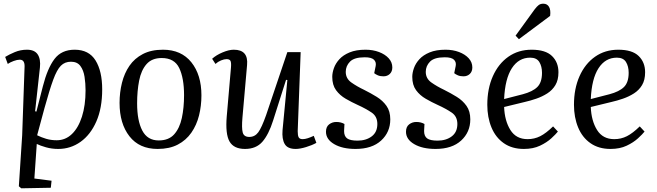

<svg xmlns="http://www.w3.org/2000/svg" viewBox="-20 -792 3555 1039"><path d="M113 -432Q114 -469 87 -469Q73 -469 54 -462Q35 -455 22 -446L8 -484Q29 -497 60 -510Q91 -523 126 -523Q167 -523 184 -497.5Q201 -472 196 -426L170 -190L177 -188L212 -325Q237 -423 275 -473Q313 -523 384 -523Q461 -523 497 -465Q533 -407 533 -308Q533 -207 501.5 -135Q470 -63 416 -24.5Q362 14 295 14Q260 14 228.5 5Q197 -4 179 -13L166 174L259 186L255 224L95 227L82 216L100 -60ZM364 -458Q331 -458 309.5 -436.5Q288 -415 268 -360.5Q248 -306 221 -208L181 -60Q203 -49 229.5 -41Q256 -33 287 -33Q334 -33 369 -66.5Q404 -100 423.5 -161Q443 -222 443 -303Q443 -341 437.5 -376.5Q432 -412 415 -435Q398 -458 364 -458Z M833 14Q734 14 680.5 -54.5Q627 -123 627 -235Q627 -292 640 -344Q653 -396 680.5 -436Q708 -476 753 -499.5Q798 -523 862 -523Q961 -523 1015.5 -455Q1070 -387 1070 -276Q1070 -219 1057 -167Q1044 -115 1015.5 -74Q987 -33 942 -9.5Q897 14 833 14ZM839 -32Q893 -32 922.5 -65Q952 -98 964 -153.5Q976 -209 976 -277Q976 -369 950 -423.5Q924 -478 855 -478Q802 -478 773 -445Q744 -412 733 -356Q722 -300 722 -233Q722 -139 750 -85.5Q778 -32 839 -32Z M1128 -474Q1150 -494 1184.5 -508.5Q1219 -523 1245 -523Q1325 -523 1317 -440L1292 -156Q1287 -99 1293.5 -75Q1300 -51 1329 -51Q1359 -51 1377.5 -76Q1396 -101 1420 -169L1535 -510H1607L1591 -82Q1591 -58 1596.5 -48.5Q1602 -39 1618 -39Q1630 -39 1645.5 -44Q1661 -49 1678 -57L1692 -19Q1669 -6 1636 4Q1603 14 1580 14Q1536 14 1520.5 -13Q1505 -40 1509 -88L1535 -359L1528 -360L1458 -140Q1434 -64 1400 -25Q1366 14 1306 14Q1245 14 1222 -26.5Q1199 -67 1207 -162L1230 -428Q1232 -454 1227 -463Q1222 -472 1206 -472Q1193 -472 1176 -465Q1159 -458 1146 -446Z M1915 -31Q1961 -31 1991.5 -54Q2022 -77 2022 -121Q2022 -162 1991 -183Q1960 -204 1916 -224Q1883 -239 1851 -257.5Q1819 -276 1798.5 -304Q1778 -332 1778 -376Q1778 -398 1787 -423.5Q1796 -449 1816.5 -471.5Q1837 -494 1872 -508.5Q1907 -523 1958 -523Q1998 -523 2031 -510.5Q2064 -498 2083.5 -476.5Q2103 -455 2103 -427Q2103 -405 2089.5 -392Q2076 -379 2055 -379Q2037 -379 2024.5 -384.5Q2012 -390 2005 -396L2013 -435Q2017 -456 2003.5 -469Q1990 -482 1954 -482Q1897 -482 1874 -458.5Q1851 -435 1851 -403Q1851 -367 1881.5 -345.5Q1912 -324 1950 -306Q1986 -288 2018.5 -268Q2051 -248 2071.5 -219Q2092 -190 2092 -146Q2092 -77 2042.5 -31.5Q1993 14 1904 14Q1833 14 1788.5 -12Q1744 -38 1744 -79Q1744 -106 1761 -119Q1778 -132 1800 -132Q1825 -132 1844 -121L1842 -83Q1842 -55 1858.5 -43Q1875 -31 1915 -31Z M2348 -31Q2394 -31 2424.5 -54Q2455 -77 2455 -121Q2455 -162 2424 -183Q2393 -204 2349 -224Q2316 -239 2284 -257.5Q2252 -276 2231.5 -304Q2211 -332 2211 -376Q2211 -398 2220 -423.5Q2229 -449 2249.5 -471.5Q2270 -494 2305 -508.5Q2340 -523 2391 -523Q2431 -523 2464 -510.5Q2497 -498 2516.5 -476.5Q2536 -455 2536 -427Q2536 -405 2522.5 -392Q2509 -379 2488 -379Q2470 -379 2457.5 -384.5Q2445 -390 2438 -396L2446 -435Q2450 -456 2436.5 -469Q2423 -482 2387 -482Q2330 -482 2307 -458.5Q2284 -435 2284 -403Q2284 -367 2314.5 -345.5Q2345 -324 2383 -306Q2419 -288 2451.5 -268Q2484 -248 2504.5 -219Q2525 -190 2525 -146Q2525 -77 2475.5 -31.5Q2426 14 2337 14Q2266 14 2221.5 -12Q2177 -38 2177 -79Q2177 -106 2194 -119Q2211 -132 2233 -132Q2258 -132 2277 -121L2275 -83Q2275 -55 2291.5 -43Q2308 -31 2348 -31Z M2857 -523Q2932 -523 2967 -489Q3002 -455 3002 -401Q3002 -359 2985.5 -331.5Q2969 -304 2941.5 -286.5Q2914 -269 2882 -258Q2850 -247 2819 -240L2708 -213Q2711 -138 2742 -88.5Q2773 -39 2835 -39Q2872 -39 2903.5 -55Q2935 -71 2973 -108L2999 -80Q2988 -66 2963.5 -43.5Q2939 -21 2902 -3.5Q2865 14 2815 14Q2751 14 2706.5 -17Q2662 -48 2639.5 -102.5Q2617 -157 2617 -225Q2617 -312 2647 -379.5Q2677 -447 2731 -485Q2785 -523 2857 -523ZM2913 -398Q2913 -433 2898.5 -456.5Q2884 -480 2849 -480Q2787 -480 2750 -423Q2713 -366 2708 -256L2809 -282Q2862 -296 2887.5 -321Q2913 -346 2913 -398ZM2873 -741Q2885 -757 2895 -764.5Q2905 -772 2920 -772Q2941 -772 2951 -755Q2961 -738 2957 -706L2788 -580L2770 -599Z M3326 -523Q3401 -523 3436 -489Q3471 -455 3471 -401Q3471 -359 3454.5 -331.5Q3438 -304 3410.5 -286.5Q3383 -269 3351 -258Q3319 -247 3288 -240L3177 -213Q3180 -138 3211 -88.5Q3242 -39 3304 -39Q3341 -39 3372.5 -55Q3404 -71 3442 -108L3468 -80Q3457 -66 3432.5 -43.5Q3408 -21 3371 -3.5Q3334 14 3284 14Q3220 14 3175.5 -17Q3131 -48 3108.5 -102.5Q3086 -157 3086 -225Q3086 -312 3116 -379.5Q3146 -447 3200 -485Q3254 -523 3326 -523ZM3382 -398Q3382 -433 3367.5 -456.5Q3353 -480 3318 -480Q3256 -480 3219 -423Q3182 -366 3177 -256L3278 -282Q3331 -296 3356.5 -321Q3382 -346 3382 -398Z"/></svg>

Font: Literata 36pt
Style: Italic
Weight: 400
Italic angle: -2°
Designer: Latin by Veronika Burian and Jose Scaglione. Greek by Irene Vlachou. Cyrillic by Vera Evstafieva
Foundry: TypeTogether
Version: Version 3.002